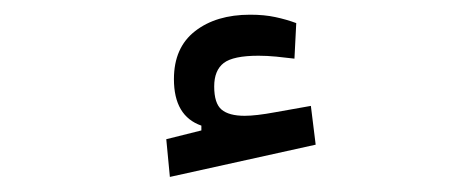

<svg xmlns="http://www.w3.org/2000/svg" viewBox="-20 -794 626 256"><path d="M206.5 -558.1 201.7 -608.4 248.5 -620.1V-626.5Q211.9 -639.2 211.9 -688.5Q211.9 -730.5 240 -752.4Q268.1 -774.4 313.5 -774.4Q332.5 -774.4 347.2 -771.2Q361.8 -768.1 375 -763.2L372.6 -715.8Q360.8 -717.3 348.4 -718.5Q335.9 -719.7 324.7 -719.7Q291 -719.7 278.3 -710Q265.6 -700.2 265.6 -678.7Q265.6 -656.2 275.4 -647.9Q285.2 -639.6 306.2 -639.6Q321.3 -639.6 346.7 -644.3Q372.1 -648.9 394.5 -652.8L400.9 -601.1Z"/></svg>

Font: Cascadia Code PL SemiLight
Style: Regular
Weight: 350
Monospace: yes
Designer: Aaron Bell
Foundry: Saja Typeworks
Version: Version 2404.023; ttfautohint (v1.8.4)